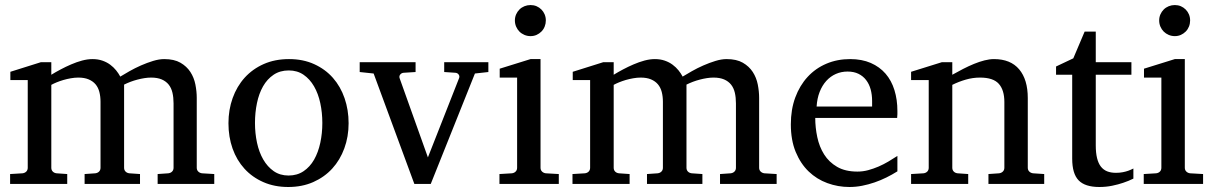

<svg xmlns="http://www.w3.org/2000/svg" viewBox="-20 -728 4816 760"><path d="M604 0V-39.1L646 -42Q655.3 -43 661.1 -48.8Q667 -54.7 667 -64V-318.8Q667 -342.3 662.6 -361.1Q658.2 -379.9 647.7 -393.1Q637.2 -406.2 620.1 -413.6Q603 -420.9 578.1 -420.9Q565.4 -420.9 551.5 -418.7Q537.6 -416.5 523.7 -412.8Q509.8 -409.2 496.3 -404.1Q482.9 -398.9 471.2 -393.1V-64Q471.2 -54.7 477.1 -48.8Q482.9 -43 492.2 -42L534.2 -39.1V0H314.9V-39.1L356.9 -42Q366.2 -43 372.1 -48.8Q377.9 -54.7 377.9 -64V-325.2Q377.9 -346.2 373.3 -364Q368.7 -381.8 358.2 -394.3Q347.7 -406.7 330.8 -413.8Q314 -420.9 290 -420.9Q275.9 -420.9 260.5 -418.2Q245.1 -415.5 231 -411.4Q216.8 -407.2 204.3 -402.1Q191.9 -397 183.1 -392.1V-64Q183.1 -54.7 189 -48.8Q194.8 -43 204.1 -42L246.1 -39.1V0H20V-39.1L68.8 -42Q78.1 -43 84 -48.8Q89.8 -54.7 89.8 -64V-411.1H21V-443.8L142.1 -481.9H183.1V-432.1Q199.7 -442.4 220 -453.1Q240.2 -463.9 261.7 -473.1Q283.2 -482.4 304.9 -488.3Q326.7 -494.1 346.2 -494.1Q367.7 -494.1 385.3 -488Q402.8 -481.9 416.3 -471.9Q429.7 -461.9 439.7 -449.5Q449.7 -437 456.1 -424.8Q471.2 -434.1 492.7 -446.3Q514.2 -458.5 538.1 -469Q562 -479.5 585.9 -486.8Q609.9 -494.1 629.9 -494.1Q669.4 -494.1 694.3 -479.7Q719.2 -465.3 733.6 -443.1Q748 -420.9 753.4 -393.6Q758.8 -366.2 758.8 -340.8V-64Q758.8 -54.7 764.9 -48.8Q771 -43 779.8 -42L828.1 -39.1V0Z M1255.9 -241.2Q1255.9 -282.2 1247.8 -319.8Q1239.7 -357.4 1223.1 -386.2Q1206.5 -415 1181.6 -432.1Q1156.7 -449.2 1123 -449.2Q1088.4 -449.2 1063 -432.1Q1037.6 -415 1021.2 -386.2Q1004.9 -357.4 997.1 -319.8Q989.3 -282.2 989.3 -241.2Q989.3 -200.7 997.3 -163.1Q1005.4 -125.5 1022 -96.7Q1038.6 -67.9 1063.5 -50.5Q1088.4 -33.2 1122.1 -33.2Q1156.2 -33.2 1181.6 -50.3Q1207 -67.4 1223.4 -96.2Q1239.7 -125 1247.8 -162.6Q1255.9 -200.2 1255.9 -241.2ZM1359.9 -240.2Q1359.9 -187 1343 -140.9Q1326.2 -94.7 1295.2 -60.8Q1264.2 -26.9 1220 -7.3Q1175.8 12.2 1121.1 12.2Q1066.4 12.2 1022.5 -7.1Q978.5 -26.4 947.8 -60.1Q917 -93.8 900.6 -139.9Q884.3 -186 884.3 -240.2Q884.3 -293.5 900.9 -339.8Q917.5 -386.2 948.7 -420.7Q980 -455.1 1024.2 -474.6Q1068.4 -494.1 1124 -494.1Q1179.7 -494.1 1223.6 -474.1Q1267.6 -454.1 1297.9 -419.7Q1328.1 -385.3 1344 -339.1Q1359.9 -293 1359.9 -240.2Z M1859.9 -437 1685.1 0H1620.1L1459 -437L1403.8 -442.9V-481.9H1625V-442.9L1577.1 -439.9Q1568.8 -439 1564 -432.6Q1559.1 -426.3 1562 -418L1673.8 -105L1796.9 -418Q1800.3 -425.8 1795.9 -432.4Q1791.5 -439 1783.2 -439.9L1738.3 -442.9V-481.9H1913.1V-442.9Z M1957 0V-39.1L2005.9 -42Q2015.1 -43 2021 -48.8Q2026.9 -54.7 2026.9 -64V-420.9H1958V-456.1L2080.1 -494.1H2119.6V-64Q2119.6 -54.7 2125.7 -48.8Q2131.8 -43 2140.6 -42L2191.9 -39.1V0ZM2140.6 -647Q2140.6 -634.3 2136 -622.8Q2131.3 -611.3 2123 -603Q2114.7 -594.7 2103.8 -589.8Q2092.8 -585 2080.1 -585Q2067.4 -585 2055.9 -589.8Q2044.4 -594.7 2036.1 -603Q2027.8 -611.3 2022.9 -622.8Q2018.1 -634.3 2018.1 -647Q2018.1 -659.7 2022.9 -670.9Q2027.8 -682.1 2036.1 -690.4Q2044.4 -698.7 2055.9 -703.4Q2067.4 -708 2080.1 -708Q2092.8 -708 2103.8 -703.4Q2114.7 -698.7 2123 -690.4Q2131.3 -682.1 2136 -670.9Q2140.6 -659.7 2140.6 -647Z M2830.1 0V-39.1L2872.1 -42Q2881.3 -43 2887.2 -48.8Q2893.1 -54.7 2893.1 -64V-318.8Q2893.1 -342.3 2888.7 -361.1Q2884.3 -379.9 2873.8 -393.1Q2863.3 -406.2 2846.2 -413.6Q2829.1 -420.9 2804.2 -420.9Q2791.5 -420.9 2777.6 -418.7Q2763.7 -416.5 2749.8 -412.8Q2735.8 -409.2 2722.4 -404.1Q2709 -398.9 2697.3 -393.1V-64Q2697.3 -54.7 2703.1 -48.8Q2709 -43 2718.3 -42L2760.3 -39.1V0H2541V-39.1L2583 -42Q2592.3 -43 2598.1 -48.8Q2604 -54.7 2604 -64V-325.2Q2604 -346.2 2599.4 -364Q2594.7 -381.8 2584.2 -394.3Q2573.7 -406.7 2556.9 -413.8Q2540 -420.9 2516.1 -420.9Q2502 -420.9 2486.6 -418.2Q2471.2 -415.5 2457 -411.4Q2442.9 -407.2 2430.4 -402.1Q2418 -397 2409.2 -392.1V-64Q2409.2 -54.7 2415 -48.8Q2420.9 -43 2430.2 -42L2472.2 -39.1V0H2246.1V-39.1L2294.9 -42Q2304.2 -43 2310.1 -48.8Q2315.9 -54.7 2315.9 -64V-411.1H2247.1V-443.8L2368.2 -481.9H2409.2V-432.1Q2425.8 -442.4 2446 -453.1Q2466.3 -463.9 2487.8 -473.1Q2509.3 -482.4 2531 -488.3Q2552.7 -494.1 2572.3 -494.1Q2593.8 -494.1 2611.3 -488Q2628.9 -481.9 2642.3 -471.9Q2655.8 -461.9 2665.8 -449.5Q2675.8 -437 2682.1 -424.8Q2697.3 -434.1 2718.8 -446.3Q2740.2 -458.5 2764.2 -469Q2788.1 -479.5 2812 -486.8Q2835.9 -494.1 2856 -494.1Q2895.5 -494.1 2920.4 -479.7Q2945.3 -465.3 2959.7 -443.1Q2974.1 -420.9 2979.5 -393.6Q2984.9 -366.2 2984.9 -340.8V-64Q2984.9 -54.7 2991 -48.8Q2997.1 -43 3005.9 -42L3054.2 -39.1V0Z M3532.2 -49.8Q3511.2 -36.6 3488.5 -25.4Q3465.8 -14.2 3441.7 -5.9Q3417.5 2.4 3392.6 7.3Q3367.7 12.2 3342.3 12.2Q3296.9 12.2 3254.9 -3.2Q3212.9 -18.6 3180.9 -49.3Q3148.9 -80.1 3129.6 -126.7Q3110.4 -173.3 3110.4 -235.8Q3110.4 -294.4 3127.9 -342Q3145.5 -389.6 3176.8 -423.6Q3208 -457.5 3251 -475.8Q3293.9 -494.1 3345.2 -494.1Q3391.6 -494.1 3426.8 -478.8Q3461.9 -463.4 3485.4 -436.3Q3508.8 -409.2 3520.5 -371.3Q3532.2 -333.5 3532.2 -289.1V-275.9Q3532.2 -268.1 3531.2 -261.2H3207Q3207 -223.1 3215.1 -185.1Q3223.1 -147 3242.2 -116.7Q3261.2 -86.4 3293.5 -67.6Q3325.7 -48.8 3374 -48.8Q3395.5 -48.8 3416.5 -54.4Q3437.5 -60.1 3457.8 -68.8Q3478 -77.6 3496.6 -88.6Q3515.1 -99.6 3532.2 -110.8ZM3432.1 -328.1Q3432.1 -353 3426.3 -374.3Q3420.4 -395.5 3408.4 -411.1Q3396.5 -426.8 3378.2 -435.8Q3359.9 -444.8 3335 -444.8Q3310.1 -444.8 3288.6 -435.3Q3267.1 -425.8 3250.7 -407.7Q3234.4 -389.6 3224.4 -364Q3214.4 -338.4 3212.4 -306.2H3432.1Z M3892.6 0V-39.1L3934.6 -42Q3943.4 -43 3949.5 -48.8Q3955.6 -54.7 3955.6 -64V-324.2Q3955.6 -371.6 3933.6 -396.2Q3911.6 -420.9 3859.4 -420.9Q3830.6 -420.9 3802.7 -412.8Q3774.9 -404.8 3749.5 -392.1V-64Q3749.5 -54.7 3755.4 -48.8Q3761.2 -43 3770.5 -42L3812.5 -39.1V0H3586.4V-39.1L3635.3 -42Q3644.5 -43 3650.4 -48.8Q3656.2 -54.7 3656.2 -64V-411.1H3586.4V-443.8L3708.5 -481.9H3749.5V-432.1Q3770.5 -443.8 3792.2 -455.1Q3814 -466.3 3835.4 -475.1Q3856.9 -483.9 3877 -489Q3897 -494.1 3914.6 -494.1Q3980 -494.1 4014.2 -453.6Q4048.3 -413.1 4048.3 -339.8V-64Q4048.3 -54.7 4054.4 -48.8Q4060.5 -43 4069.3 -42L4113.3 -39.1V0Z M4466.3 -21Q4447.8 -11.7 4425.8 -4.4Q4407.2 2 4382.8 7.1Q4358.4 12.2 4331.5 12.2Q4274.9 12.2 4249.5 -14.2Q4224.1 -40.5 4224.1 -100.1V-432.1H4160.2V-464.8L4228.5 -497.1L4273.4 -603H4317.4V-481.9H4458.5V-432.1H4317.4V-152.8Q4317.4 -123 4322.5 -102.3Q4327.6 -81.5 4337.6 -68.6Q4347.7 -55.7 4362.5 -49.8Q4377.4 -43.9 4397.5 -43.9Q4412.1 -43.9 4424.6 -46.4Q4437 -48.8 4446.3 -52.2Q4457 -56.2 4466.3 -61Z M4507.3 0V-39.1L4556.2 -42Q4565.4 -43 4571.3 -48.8Q4577.1 -54.7 4577.1 -64V-420.9H4508.3V-456.1L4630.4 -494.1H4669.9V-64Q4669.9 -54.7 4676 -48.8Q4682.1 -43 4690.9 -42L4742.2 -39.1V0ZM4690.9 -647Q4690.9 -634.3 4686.3 -622.8Q4681.6 -611.3 4673.3 -603Q4665 -594.7 4654.1 -589.8Q4643.1 -585 4630.4 -585Q4617.7 -585 4606.2 -589.8Q4594.7 -594.7 4586.4 -603Q4578.1 -611.3 4573.2 -622.8Q4568.4 -634.3 4568.4 -647Q4568.4 -659.7 4573.2 -670.9Q4578.1 -682.1 4586.4 -690.4Q4594.7 -698.7 4606.2 -703.4Q4617.7 -708 4630.4 -708Q4643.1 -708 4654.1 -703.4Q4665 -698.7 4673.3 -690.4Q4681.6 -682.1 4686.3 -670.9Q4690.9 -659.7 4690.9 -647Z"/></svg>

Font: BabelStone Ogham Stemless
Style: Regular
Weight: 400
Designer: Andrew West
Foundry: BabelStone
Version: Version 2.02 March 14, 2022